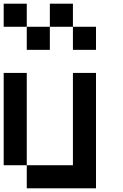

<svg xmlns="http://www.w3.org/2000/svg" viewBox="-20 -1020 665 1040"><path d="M0 -125V-625H125V-125ZM0 -875V-1000H125V-875ZM125 -125H375V-625H500V0H125ZM125 -875H250V-750H125ZM250 -875V-1000H375V-875ZM375 -875H500V-750H375Z"/></svg>

Font: Galmuri7 Regular
Style: Regular
Weight: 400
Designer: Lee Minseo (quiple)
Version: Version 2.399;hotconv 1.1.1;makeotfexe 2.6.0 DEVELOPMENT